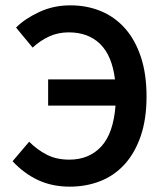

<svg xmlns="http://www.w3.org/2000/svg" viewBox="-20 -686 616 718"><path d="M241 12Q175 12 122.5 -12.5Q70 -37 27 -83L89 -156Q119 -126 155 -107.5Q191 -89 239 -89Q313 -89 358.5 -138Q404 -187 412 -291H160V-389H410Q399 -478 354.5 -521.5Q310 -565 237 -565Q197 -565 163.5 -549.5Q130 -534 102 -508L40 -583Q73 -616 126.5 -641Q180 -666 243 -666Q305 -666 357 -644.5Q409 -623 447 -580.5Q485 -538 506.5 -474Q528 -410 528 -325Q528 -240 506 -176.5Q484 -113 445.5 -71Q407 -29 354.5 -8.5Q302 12 241 12Z"/></svg>

Font: CV Source Sans Light
Style: Bold
Weight: 600
Designer: Paul D. Hunt
Foundry: Adobe Systems Incorporated
Version: Version 3.001